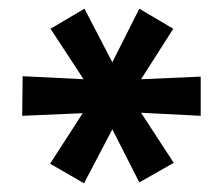

<svg xmlns="http://www.w3.org/2000/svg" viewBox="-20 -734 513 441"><path d="M300 -315 238 -437 173 -313 95 -358 170 -474 31 -468 32 -559 172 -552 96 -668 174 -714 238 -591 300 -714 378 -668 304 -552 441 -558V-468L304 -475L379 -360Z"/></svg>

Font: 42dot Sans Light
Style: Bold
Weight: 700
Version: Version 1.000